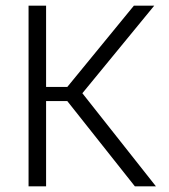

<svg xmlns="http://www.w3.org/2000/svg" viewBox="-20 -659 598 679"><path d="M531.5 0H457L218 -301.5H137.5V-351.5H218L453.5 -639H525.5L264.5 -321L264 -338.5ZM143 0H81V-639H143Z"/></svg>

Font: Anek Devanagari Light
Style: Regular
Weight: 300
Designer: Kailash Malviya (Devanagari) & Yesha Goshar (Latin)
Foundry: Ek Type
Version: Version 1.003